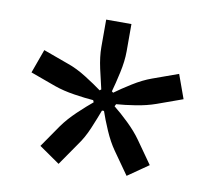

<svg xmlns="http://www.w3.org/2000/svg" viewBox="-63 -681 727 659"><g transform="rotate(10 300.0 -352.0)"><path d="M181 -94 109 -144 163 -222Q183 -250 212 -277.5Q241 -305 263 -323L260 -330Q232 -332 193 -338Q154 -344 123 -355L35 -387L65 -470L153 -438Q185 -427 219 -405.5Q253 -384 276 -367L281 -371Q274 -399 265 -440Q256 -481 256 -515V-610H344V-515Q344 -481 335 -440Q326 -399 318 -371L323 -367Q346 -384 380.5 -405.5Q415 -427 446 -438L535 -470L565 -387L476 -355Q445 -344 407 -338Q369 -332 340 -330L336 -322Q359 -304 387.5 -276.5Q416 -249 435 -222L490 -144L418 -94L363 -172Q344 -199 328 -236Q312 -273 303 -300H296Q286 -273 270.5 -236Q255 -199 235 -172Z"/></g></svg>

Font: Liga JetBrainsMono Nerd Font
Style: Regular
Weight: 400
Designer: Philipp Nurullin, Konstantin Bulenkov
Foundry: JetBrains
Version: Version 2.225; ttfautohint (v1.8.3)